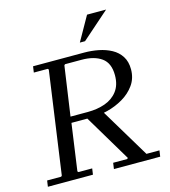

<svg xmlns="http://www.w3.org/2000/svg" viewBox="-125 -970 948 1070"><g transform="rotate(-15 349.0 -435.0)"><path d="M399 0 404 -35H485L490 -40L321 -323H423L596 -35H671L666 0ZM407 -670Q449 -670 489.5 -662Q530 -654 563 -636Q596 -618 615.5 -587.5Q635 -557 635 -513Q635 -461 607.5 -422.5Q580 -384 537 -359Q494 -334 446 -322Q398 -310 357 -310H237L199 -40L204 -35H283L278 0H18L23 -35H104L109 -40L192 -630L187 -635H107L112 -670ZM341 -345Q396 -345 441 -361Q486 -377 513 -412.5Q540 -448 540 -504Q540 -574 497.5 -604.5Q455 -635 382 -635H287L282 -630L241 -345ZM587 -870 428 -730H398L477 -870Z"/></g></svg>

Font: Brygada 1918
Style: Italic
Weight: 400
Italic angle: -8°
Designer: Mateusz Machalski | Borys Kosmynka | Przemek Hoffer
Foundry: NIEPODLEGLA 2018
Version: Version 3.006